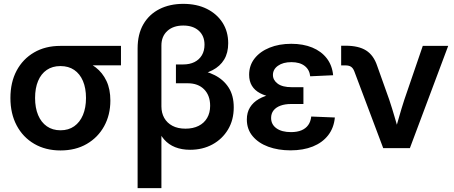

<svg xmlns="http://www.w3.org/2000/svg" viewBox="-20 -757 2321 981"><path d="M289.1 11.7Q212.9 11.7 155 -22Q97.2 -55.7 65.2 -116Q33.2 -176.3 33.2 -256.3Q33.2 -336.4 64.9 -396Q96.7 -455.6 154.1 -489Q211.4 -522.5 288.1 -522.5H598.1V-423.3H384.8L288.1 -419.4Q248 -419.4 219 -399.7Q189.9 -379.9 174.6 -343.3Q159.2 -306.6 159.2 -256.3Q159.2 -206.1 174.8 -168.9Q190.4 -131.8 219.5 -111.6Q248.5 -91.3 289.1 -91.3Q330.1 -91.3 359.1 -111.8Q388.2 -132.3 403.8 -169.4Q419.4 -206.5 419.4 -256.3Q419.4 -306.6 403.8 -343.3Q388.2 -379.9 359.1 -399.7Q330.1 -419.4 289.1 -419.4V-464.8Q341.8 -464.8 387.9 -452.1Q434.1 -439.5 469 -412.6Q503.9 -385.7 523.9 -343.5Q543.9 -301.3 543.9 -243.2Q543.9 -169.9 512.2 -112.3Q480.5 -54.7 423.3 -21.5Q366.2 11.7 289.1 11.7Z M683.1 204.1V-509.3Q683.1 -582.5 712.6 -633.3Q742.2 -684.1 794.9 -710.7Q847.7 -737.3 916.5 -737.3Q985.4 -737.3 1036.9 -711.7Q1088.4 -686 1117.2 -640.9Q1146 -595.7 1146 -536.1Q1146 -486.8 1125.2 -452.6Q1104.5 -418.5 1065.9 -398.4Q1027.3 -378.4 974.1 -370.6V-402.3Q1031.7 -396 1076.9 -373Q1122.1 -350.1 1148.2 -309.6Q1174.3 -269 1174.3 -208.5Q1174.3 -144 1145 -95.2Q1115.7 -46.4 1065.4 -19Q1015.1 8.3 951.2 8.3Q908.7 8.3 875.2 -4.9Q841.8 -18.1 818.6 -44.4Q795.4 -70.8 783.7 -109.4L804.7 -116.2V204.1ZM927.7 -99.6Q966.3 -99.6 994.6 -113.8Q1022.9 -127.9 1038.3 -154.3Q1053.7 -180.7 1053.7 -216.3Q1053.7 -269.5 1022.9 -300.5Q992.2 -331.5 939.5 -331.5H878.9V-427.7H915.5Q949.2 -427.7 973.6 -439.9Q998 -452.1 1011.5 -474.9Q1024.9 -497.6 1024.9 -528.8Q1024.9 -573.7 995.6 -600.1Q966.3 -626.5 916.5 -626.5Q865.2 -626.5 835 -598.9Q804.7 -571.3 804.7 -524.4V-213.4Q804.7 -180.2 819.1 -154.5Q833.5 -128.9 860.8 -114.3Q888.2 -99.6 927.7 -99.6Z M1464.4 11.2Q1401.4 11.2 1350.8 -7.3Q1300.3 -25.9 1270.8 -61.3Q1241.2 -96.7 1241.2 -146.5Q1241.2 -182.1 1257.3 -208.3Q1273.4 -234.4 1302.7 -251.2Q1332 -268.1 1372.6 -276.1Q1413.1 -284.2 1461.4 -284.2H1530.3V-225.6H1466.8Q1436.5 -225.6 1413.6 -217.3Q1390.6 -209 1377.9 -193.1Q1365.2 -177.2 1365.2 -154.3Q1365.2 -121.1 1392.3 -101.6Q1419.4 -82 1466.8 -82Q1498.5 -82 1520.5 -91.3Q1542.5 -100.6 1554.9 -118.2Q1567.4 -135.7 1570.3 -161.6L1690.9 -156.7Q1686 -103.5 1656.7 -65.9Q1627.4 -28.3 1578.4 -8.5Q1529.3 11.2 1464.4 11.2ZM1467.3 -252.4Q1416.5 -252.4 1376.5 -259.3Q1336.4 -266.1 1308.8 -280.8Q1281.2 -295.4 1267.1 -318.8Q1252.9 -342.3 1252.9 -375Q1252.9 -422.9 1280.8 -458.3Q1308.6 -493.7 1357.2 -513.4Q1405.8 -533.2 1468.3 -533.2Q1528.8 -533.2 1575.2 -514.2Q1621.6 -495.1 1649.4 -459.2Q1677.2 -423.3 1682.1 -372.6L1564.9 -367.2Q1561.5 -400.9 1536.6 -420.2Q1511.7 -439.5 1468.8 -439.5Q1426.3 -439.5 1400.4 -421.1Q1374.5 -402.8 1374.5 -374Q1374.5 -347.7 1398.7 -329.6Q1422.9 -311.5 1470.7 -311.5H1530.3V-252.4Z M1938 0 1790.5 -392.1Q1784.2 -408.7 1773.7 -415.8Q1763.2 -422.9 1744.6 -422.9H1723.1V-523.4H1746.1Q1812.5 -523.4 1850.8 -499Q1889.2 -474.6 1907.2 -420.4L1968.8 -247.6Q1983.9 -202.1 1996.8 -157.5Q2009.8 -112.8 2022.9 -67.4H1992.7Q2005.9 -112.8 2018.6 -157.7Q2031.2 -202.6 2045.9 -247.6L2140.1 -522.5H2270L2074.2 0Z"/></svg>

Font: Inter 28pt SemiBold
Style: Regular
Weight: 600
Designer: Rasmus Andersson
Foundry: rsms
Version: Version 4.001;git-66647c0bb